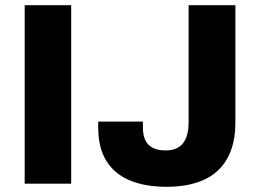

<svg xmlns="http://www.w3.org/2000/svg" viewBox="-20 -707 999 739"><path d="M75 0V-687H254V0ZM622 12Q539 12 480 -12.5Q421 -37 389.5 -87.5Q358 -138 358 -217V-239H530V-217Q530 -171 552 -149.5Q574 -128 618 -128Q662 -128 684 -155Q706 -182 706 -238V-687H886V-237Q886 -152 854.5 -96.5Q823 -41 764 -14.5Q705 12 622 12Z"/></svg>

Font: Archivo SemiBold ExtraBold
Style: Regular
Weight: 800
Version: Version 2.001